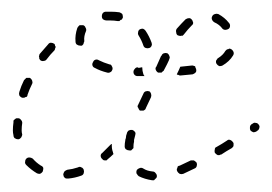

<svg xmlns="http://www.w3.org/2000/svg" viewBox="-20 -294 464 328"><path d="M243 14Q244 13 245 12Q246 11 247 10Q248 9 248 7Q248 4 246 2Q244 -1 241 -1Q231 -2 225 -6Q222 -8 219 -7Q216 -6 214 -4Q213 -2 213 -1Q213 0 213 2Q214 3 215 5Q216 6 217 7Q227 12 240 14Q241 14 243 14ZM123 2Q124 -1 123 -4Q123 -5 121 -7Q120 -8 119 -8Q118 -9 116 -9Q115 -9 113 -8Q104 -5 95 -4Q92 -3 90 -1Q88 2 88 5Q89 6 89 8Q90 9 91 10Q92 11 94 11Q95 11 97 11Q108 10 119 6Q122 5 123 2ZM316 -10Q317 -13 316 -16Q315 -17 314 -18Q313 -19 311 -20Q310 -20 309 -20Q307 -20 306 -20Q296 -15 287 -11Q286 -11 284 -10Q283 -9 283 -7Q282 -6 282 -4Q282 -3 283 -1Q284 1 287 3Q290 4 293 3Q302 -1 312 -6Q315 -7 316 -10ZM48 3Q51 2 53 -1Q54 -4 54 -7Q53 -10 50 -11Q42 -16 36 -23Q33 -25 30 -25Q27 -25 25 -23Q23 -21 23 -18Q22 -15 25 -12Q33 -4 43 2Q45 3 48 3ZM162 -20Q160 -20 159 -20Q157 -20 156 -21Q155 -22 154 -23Q152 -25 152 -28Q152 -31 155 -33Q162 -40 169 -47Q170 -47 170 -48Q171 -48 171 -48Q171 -47 171 -45Q171 -39 173 -34Q173 -32 174 -31Q169 -26 164 -22Q163 -21 162 -20ZM378 -43Q379 -44 379 -46Q379 -47 379 -49Q379 -50 378 -51Q376 -54 373 -55Q370 -56 368 -54Q359 -48 350 -43Q347 -42 347 -39Q346 -36 347 -33Q348 -32 349 -31Q350 -30 352 -29Q353 -29 355 -29Q356 -30 358 -30Q367 -36 376 -41Q377 -42 378 -43ZM194 -54Q193 -49 193 -44Q193 -41 195 -39Q198 -37 201 -37Q202 -37 204 -37Q205 -38 206 -39Q207 -40 208 -41Q208 -43 208 -44Q208 -48 209 -52Q209 -54 209 -55Q210 -58 211 -63Q212 -66 211 -68Q209 -71 206 -72Q205 -72 203 -72Q202 -72 200 -71Q199 -71 198 -69Q197 -68 197 -67Q195 -62 195 -58Q194 -56 194 -54ZM3 -63Q3 -60 5 -58Q8 -56 11 -56Q12 -56 14 -57Q15 -58 16 -59Q17 -60 17 -61Q18 -63 18 -64Q17 -68 17 -71Q17 -78 18 -84Q18 -87 16 -89Q14 -92 11 -92Q9 -92 8 -92Q6 -91 5 -90Q4 -89 3 -88Q3 -86 3 -85Q2 -78 2 -71Q2 -67 3 -63ZM422 -73Q423 -74 423 -76Q424 -77 423 -79Q423 -80 422 -81Q420 -84 417 -84Q414 -85 412 -83L410 -82Q409 -81 408 -80Q407 -78 407 -77Q407 -76 407 -74Q407 -73 408 -71Q410 -69 413 -68Q416 -68 419 -70L420 -71Q422 -72 422 -73ZM216 -110Q217 -107 219 -105Q221 -105 222 -105Q224 -105 225 -105Q227 -106 228 -107Q229 -108 229 -109Q233 -118 238 -128Q239 -131 238 -134Q237 -137 235 -138Q232 -139 229 -138Q226 -137 225 -134Q220 -124 216 -115Q214 -112 216 -110ZM13 -131Q15 -128 18 -127Q19 -127 21 -127Q22 -127 23 -128Q25 -128 26 -129Q27 -130 27 -132Q30 -141 35 -151Q36 -153 35 -156Q34 -159 31 -161Q30 -161 28 -161Q27 -161 25 -161Q24 -160 23 -159Q22 -158 21 -157Q16 -147 13 -137Q12 -134 13 -131ZM222 -164H217H215Q212 -164 210 -166Q208 -168 208 -171Q208 -174 210 -176Q212 -179 215 -179L217 -178L222 -179H223Q223 -173 225 -167Q226 -165 227 -164ZM310 -182Q311 -181 313 -181Q314 -180 314 -178Q315 -177 315 -176Q316 -172 314 -170Q312 -168 309 -167Q299 -166 288 -165Q286 -165 285 -166Q283 -166 282 -167Q286 -175 288 -180Q298 -181 307 -182Q309 -182 310 -182ZM247 -180Q245 -178 246 -175Q247 -172 250 -170Q252 -170 253 -170Q255 -170 256 -170Q257 -171 258 -172Q260 -173 260 -174Q266 -185 269 -192V-193Q270 -194 270 -196Q270 -197 269 -199Q269 -200 268 -201Q267 -202 266 -203Q263 -204 260 -203Q257 -202 256 -199L255 -198Q252 -191 247 -180ZM169 -171Q171 -172 172 -175Q173 -178 171 -181Q170 -184 167 -184Q157 -187 149 -191Q146 -193 143 -192Q140 -191 139 -188Q137 -185 138 -182Q139 -179 142 -178Q151 -173 163 -170Q166 -169 169 -171ZM379 -205Q378 -208 375 -210Q374 -210 373 -211Q371 -211 370 -210Q368 -210 367 -209Q366 -208 365 -207Q361 -200 353 -195Q351 -194 351 -193Q350 -192 349 -190Q349 -189 349 -188Q349 -186 350 -185Q352 -182 355 -181Q358 -181 360 -182Q372 -189 378 -199Q380 -202 379 -205ZM47 -199Q46 -198 47 -196Q47 -195 47 -194Q48 -192 49 -191Q52 -189 55 -190Q58 -190 60 -193Q66 -201 73 -208Q74 -209 74 -211Q75 -212 75 -214Q75 -215 74 -216Q74 -218 73 -219Q70 -221 67 -221Q64 -221 62 -218Q55 -210 48 -202Q47 -201 47 -199ZM224 -245Q221 -245 219 -244Q216 -242 216 -239Q215 -236 217 -233Q222 -225 225 -216Q226 -213 229 -212Q232 -211 235 -212Q238 -213 239 -216Q240 -218 239 -221Q235 -232 229 -241Q227 -244 224 -245ZM111 -218Q114 -216 117 -216Q118 -216 120 -216Q121 -217 122 -218Q123 -219 123 -221Q124 -222 124 -224Q123 -232 127 -241Q128 -244 126 -247Q125 -250 122 -251Q121 -251 119 -251Q118 -251 116 -251Q115 -250 114 -249Q113 -248 112 -246Q108 -234 109 -223Q109 -220 111 -218ZM281 -239Q281 -236 283 -234Q285 -233 286 -233Q288 -232 289 -233Q291 -233 292 -233Q293 -234 294 -235Q301 -244 307 -250Q308 -251 309 -252Q310 -253 310 -255Q310 -256 309 -258Q309 -259 308 -260Q306 -263 303 -263Q300 -263 297 -261Q290 -254 282 -245Q280 -242 281 -239ZM347 -270Q344 -269 343 -267Q341 -264 342 -261Q343 -258 346 -256Q355 -252 360 -245Q362 -243 365 -243Q368 -243 371 -245Q373 -247 373 -250Q373 -253 371 -255Q364 -264 353 -270Q350 -271 347 -270ZM161 -274Q158 -274 156 -272Q154 -270 154 -266Q154 -263 156 -261Q159 -259 162 -259Q165 -259 169 -259Q175 -259 181 -258Q182 -258 184 -258Q185 -259 186 -260Q188 -260 189 -262Q189 -263 190 -264Q190 -267 189 -270Q187 -272 184 -273Q177 -274 169 -274Q165 -274 161 -274Z"/></svg>

Font: FRB American Cursive Dashed Extralight
Style: Italic
Weight: 200
Italic angle: -25°
Version: Version 2.0;Modular Font Editor K font №1